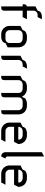

<svg xmlns="http://www.w3.org/2000/svg" viewBox="1156 -1884 728 3079"><g transform="rotate(90 1519.5 -344.0)"><path d="M47.9 -344.2V-359.9L49.8 -377.9L51.8 -387.2L56.2 -395L64.9 -402.8L73.2 -408.2L82 -410.2V-549.8L150.9 -584L154.8 -602.1L159.2 -608.9L168 -623L171.9 -627L185.1 -636.2L202.1 -645L228 -649.9L245.1 -651.9H288.1L253.9 -584H220.2L202.1 -582L193.8 -580.1L185.1 -575.2L171.9 -565.9L168 -562L159.2 -549.8L154.8 -541L151.9 -532.2L150.9 -516.1V-412.1H288.1L253.9 -344.2H150.9V-50.8L148.9 -34.2L147 -24.9L142.1 -17.1L133.8 -7.8L125 -3.9L116.2 -2L99.1 0H82V-344.2Z M395 -128.9V-309.1L462.9 -344.2L466.8 -359.9L471.7 -369.1L481 -381.8L484.9 -387.2L498 -395L514.6 -402.8L541 -410.2L558.1 -412.1H609.9L626 -410.2L652.8 -402.8L668.9 -395L695.8 -377.9L704.1 -369.1L720.7 -344.2L730 -326.2L735.8 -300.8L738.8 -283.2V-103L668.9 -67.9L666 -50.8L661.1 -43L652.8 -28.8L647.9 -24.9L634.8 -17.1L617.7 -7.8L591.8 -2L574.7 0H523.9L505.9 -2L481 -7.8L462.9 -17.1L438 -34.2L428.7 -43L412.1 -67.9L402.8 -85.9L397 -110.8ZM462.9 -137.2 464.8 -120.1 466.8 -110.8 471.7 -103 481 -89.8 484.9 -85.9 498 -77.1 505.9 -71.8 514.6 -69.8 531.7 -67.9H601.1L617.7 -69.8L626 -71.8L634.8 -77.1L647.9 -85.9L652.8 -89.8L661.1 -103L666 -110.8L667 -120.1L668.9 -137.2V-273.9L668 -292L666 -300.8L661.1 -309.1L652.8 -321.8L647.9 -326.2L634.8 -335L626 -338.9L617.7 -340.8L601.1 -344.2H531.7L514.6 -340.8L505.9 -338.9L498 -335L484.9 -326.2L481 -321.8L471.7 -309.1L466.8 -300.8L464.8 -292L462.9 -273.9Z M873.5 0V-309.1L941.4 -344.2L945.8 -359.9L950.7 -369.1L959.5 -381.8L963.4 -387.2L976.6 -395L993.7 -402.8L1019.5 -410.2L1036.6 -412.1H1079.6L1045.4 -344.2H1010.7L993.7 -340.8L984.4 -338.9L976.6 -335L963.4 -326.2L959.5 -321.8L950.7 -309.1L945.8 -300.8L943.4 -292L941.4 -273.9V-50.8L939.5 -34.2L937.5 -24.9L933.6 -17.1L924.8 -7.8L916.5 -3.9L907.7 -2L890.6 0Z M1196.3 0V-309.1L1264.2 -344.2L1268.6 -359.9L1273.4 -369.1L1282.2 -381.8L1286.1 -387.2L1299.3 -395L1316.4 -402.8L1342.3 -410.2L1359.4 -412.1H1411.1L1427.2 -410.2L1454.6 -402.8L1470.2 -395L1497.6 -377.9L1505.4 -369.1L1522.5 -344.2L1525.4 -335.9L1540.5 -344.2L1544.4 -359.9L1548.3 -369.1L1556.2 -381.8L1561.5 -387.2L1574.2 -395L1591.3 -402.8L1617.2 -410.2L1634.3 -412.1H1685.5L1703.1 -410.2L1728.5 -402.8L1746.6 -395L1771.5 -377.9L1780.3 -369.1L1798.3 -344.2L1805.2 -326.2L1812.5 -300.8L1814.5 -283.2V-50.8L1812.5 -34.2L1810.5 -24.9L1805.2 -17.1L1798.3 -7.8L1789.6 -3.9L1780.3 -2L1762.2 0H1746.6V-273.9L1744.1 -292L1741.2 -300.8L1737.3 -309.1L1728.5 -321.8L1724.1 -326.2L1712.4 -335L1703.1 -338.9L1694.3 -340.8L1676.3 -344.2H1608.4L1591.3 -340.8L1583.5 -338.9L1574.2 -335L1561.5 -326.2L1556.2 -321.8L1548.3 -309.1L1544.4 -300.8L1542.5 -292L1540.5 -273.9V-50.8L1537.1 -34.2L1535.2 -24.9L1531.2 -17.1L1522.5 -7.8L1513.2 -3.9L1505.4 -2L1488.3 0H1470.2V-273.9L1468.3 -292L1467.3 -300.8L1462.4 -309.1L1454.6 -321.8L1449.2 -326.2L1436.5 -335L1427.2 -338.9L1419.4 -340.8L1402.3 -344.2H1333.5L1316.4 -340.8L1307.1 -338.9L1299.3 -335L1286.1 -326.2L1282.2 -321.8L1273.4 -309.1L1268.6 -300.8L1266.1 -292L1264.2 -273.9V-50.8L1262.2 -34.2L1260.3 -24.9L1256.3 -17.1L1247.6 -7.8L1239.3 -3.9L1230.5 -2L1213.4 0Z M1945.3 -128.9V-309.1L2013.2 -344.2L2017.1 -359.9L2022 -369.1L2031.2 -381.8L2035.2 -387.2L2048.3 -395L2064.9 -402.8L2091.3 -410.2L2108.4 -412.1H2160.2L2176.3 -410.2L2203.1 -402.8L2219.2 -395L2246.1 -377.9L2254.4 -369.1L2271 -344.2L2280.3 -326.2L2286.1 -300.8L2289.1 -283.2V-273.9L2254.4 -206.1H2013.2V-137.2L2015.1 -120.1L2017.1 -110.8L2022 -103L2031.2 -89.8L2035.2 -85.9L2048.3 -77.1L2056.2 -71.8L2064.9 -69.8L2082 -67.9H2254.4L2219.2 0H2074.2L2056.2 -2L2031.2 -7.8L2013.2 -17.1L1988.3 -34.2L1979 -43L1962.4 -67.9L1953.1 -85.9L1947.3 -110.8ZM2013.2 -273.9H2219.2L2217.3 -292L2216.3 -300.8L2211.4 -309.1L2203.1 -321.8L2198.2 -326.2L2185.1 -335L2176.3 -338.9L2168 -340.8L2151.4 -344.2H2082L2064.9 -340.8L2056.2 -338.9L2048.3 -335L2035.2 -326.2L2031.2 -321.8L2022 -309.1L2017.1 -300.8L2015.1 -292Z M2419.9 -67.9V-651.9L2488.3 -688V-103L2489.3 -94.2L2490.2 -89.8L2495.1 -81.1L2501 -75.2L2510.3 -69.8L2514.2 -68.8L2522.9 -67.9L2488.3 0L2471.2 -2L2462.9 -3.9L2454.1 -7.8L2440.9 -17.1L2437 -21L2428.2 -34.2L2424.3 -43L2421.9 -50.8Z M2632.8 -128.9V-309.1L2700.7 -344.2L2704.6 -359.9L2709.5 -369.1L2718.8 -381.8L2722.7 -387.2L2735.8 -395L2752.4 -402.8L2778.8 -410.2L2795.9 -412.1H2847.7L2863.8 -410.2L2890.6 -402.8L2906.7 -395L2933.6 -377.9L2941.9 -369.1L2958.5 -344.2L2967.8 -326.2L2973.6 -300.8L2976.6 -283.2V-273.9L2941.9 -206.1H2700.7V-137.2L2702.6 -120.1L2704.6 -110.8L2709.5 -103L2718.8 -89.8L2722.7 -85.9L2735.8 -77.1L2743.7 -71.8L2752.4 -69.8L2769.5 -67.9H2941.9L2906.7 0H2761.7L2743.7 -2L2718.8 -7.8L2700.7 -17.1L2675.8 -34.2L2666.5 -43L2649.9 -67.9L2640.6 -85.9L2634.8 -110.8ZM2700.7 -273.9H2906.7L2904.8 -292L2903.8 -300.8L2898.9 -309.1L2890.6 -321.8L2885.7 -326.2L2872.6 -335L2863.8 -338.9L2855.5 -340.8L2838.9 -344.2H2769.5L2752.4 -340.8L2743.7 -338.9L2735.8 -335L2722.7 -326.2L2718.8 -321.8L2709.5 -309.1L2704.6 -300.8L2702.6 -292Z"/></g></svg>

Font: Petahja
Style: Regular
Weight: 400
Designer: T. Christopher White
Version: Version 1.1